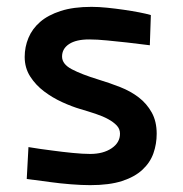

<svg xmlns="http://www.w3.org/2000/svg" viewBox="-20 -531 533 560"><path d="M417 -399Q384 -403 351 -407Q323 -410 293 -413Q263 -416 240 -416Q202 -416 181.5 -402.5Q161 -389 161 -366Q161 -344 189.5 -329Q218 -314 267 -299Q300 -289 330.5 -277Q361 -265 384.5 -247Q408 -229 422.5 -203Q437 -177 437 -141Q437 -111 427.5 -84Q418 -57 395.5 -36Q373 -15 336 -3Q299 9 243 9Q218 9 186.5 6.5Q155 4 126 0Q93 -4 58 -9L63 -102Q99 -96 132 -92Q161 -88 191.5 -85Q222 -82 243 -82Q281 -82 305.5 -98.5Q330 -115 330 -141Q330 -155 320.5 -165Q311 -175 295.5 -183.5Q280 -192 259 -199Q238 -206 214 -213Q190 -220 161.5 -233Q133 -246 108.5 -264.5Q84 -283 68 -308Q52 -333 52 -365Q52 -394 63 -420.5Q74 -447 97 -467Q120 -487 157 -499Q194 -511 247 -511Q268 -511 292.5 -508.5Q317 -506 341 -502.5Q365 -499 386 -495Q407 -491 420 -487Z"/></svg>

Font: Panefresco 750wt
Style: Regular
Weight: 750
Foundry: Campivisivi & Chank Co
Version: Version 1.000